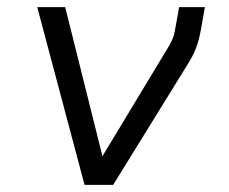

<svg xmlns="http://www.w3.org/2000/svg" viewBox="-20 -516 640 536"><path d="M216 0 84 -496H162L266 -80L452 -388Q458 -399 462 -408Q466 -417 468 -429L480 -496H552L541 -434Q536 -405 527.5 -382.5Q519 -360 503 -335L296 0Z"/></svg>

Font: DM Mono Light
Style: Italic
Weight: 300
Italic angle: -10°
Designer: Colophon Foundry
Foundry: Colophon Foundry
Version: Version 1.000; ttfautohint (v1.8.2.53-6de2)